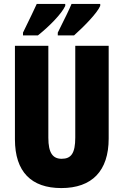

<svg xmlns="http://www.w3.org/2000/svg" viewBox="-20 -947 628 977"><path d="M490 -917V-927H344C334 -902 310 -853 274 -781V-767H357C403 -808 474 -879 490 -917ZM312 -917V-927H167C156 -903 133 -854 97 -781V-767H173C230 -812 294 -877 312 -917ZM533 -242V-714H363V-247C363 -167 342 -139 294 -139C249 -139 226 -168 226 -246V-714H56V-238C56 -72 140 10 292 10C448 10 533 -77 533 -242Z"/></svg>

Font: Noto Sans Thai ExtCond Blk
Style: Regular
Weight: 900
Width: 2
Designer: Monotype Design Team
Foundry: Monotype Imaging Inc.
Version: Version 2.002